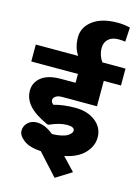

<svg xmlns="http://www.w3.org/2000/svg" viewBox="-171 -1017 922 1264"><g transform="rotate(15 290.5 -385.0)"><path d="M125.4 -160.3Q182 -160.3 239.1 -112.2Q275.5 -112.7 303.1 -119.1Q330.6 -125.4 344.8 -134.5Q372.1 -152.2 372.1 -169.9Q372.1 -196.2 321.5 -196.2Q271 -196.2 203.2 -165.8H193.6Q102.6 -207.3 64 -252Q25.3 -296.8 25.3 -351.6Q25.3 -406.5 70 -442.4Q114.8 -478.3 202.2 -478.3H302.8V-538.4H-15.2V-653.7H273.5Q240.1 -703.2 240.1 -772.2Q240.1 -841.3 300.8 -886.8Q361.5 -932.3 470.2 -932.3Q512.6 -932.3 554.1 -922.1L548.5 -824.6Q526.3 -828.1 502.5 -828.1Q458.5 -828.1 433.8 -805.1Q409 -782.1 409 -744.7Q409 -695.7 438.3 -653.7H596.1V-538.4H478.8V-365.5H241.7Q213.9 -365.5 198.2 -354.9Q182.5 -344.3 182.5 -328.9Q182.5 -313.4 199.2 -300.8Q262.9 -319 345.6 -319Q428.2 -319 482.3 -276.8Q536.4 -234.6 536.4 -167.8Q536.4 -108.7 490.4 -60.2Q444.4 -11.6 355.4 6.6L438.8 94.5L331.1 161.8L198.2 15.7Q119.3 11.1 79.9 -19.2Q40.4 -49.5 40.4 -82.2Q40.4 -114.8 64.5 -137.5Q88.5 -160.3 125.4 -160.3Z"/></g></svg>

Font: Khula ExtraBold
Style: Regular
Weight: 800
Designer: Erin McLaughlin, Steve Matteson
Version: Version 1.002;PS 1.0;hotconv 1.0.72;makeotf.lib2.5.5900; ttf